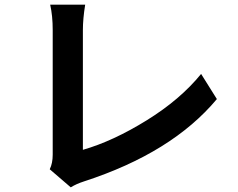

<svg xmlns="http://www.w3.org/2000/svg" viewBox="-20 -761 1017 820"><path d="M192.4 -38.1Q205.1 -63.5 205.1 -100.6V-632.8Q205.1 -693.4 194.3 -741.2H343.8Q334 -680.7 334 -632.8V-121.1Q462.9 -158.2 606.4 -247.1Q750 -335.9 838.9 -445.3L906.2 -337.9Q714.8 -108.4 338.9 13.7Q305.7 24.4 282.2 39.1Z"/></svg>

Font: Min Sans Bold
Style: Regular
Weight: 700
Designer: Jinseong-Kim, NotoSansCJK, Nunito
Foundry: Jinseong-Kim
Version: Version 1.400;Glyphs 3.1.2 (3151)